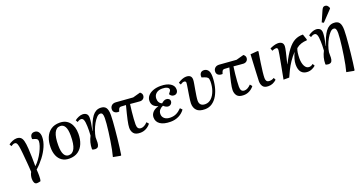

<svg xmlns="http://www.w3.org/2000/svg" viewBox="-46 -1679 5258 2787"><g transform="rotate(-20 2583.0 -285.5)"><path d="M186 188Q160 188 147.5 165.5Q135 143 135 105Q135 78 142 51Q149 24 161 5Q159 -36 157 -66Q155 -96 152.5 -125.5Q150 -155 146.5 -194Q143 -233 138 -291Q131 -364 123.5 -402Q116 -440 105.5 -453.5Q95 -467 78 -467Q52 -467 20 -444L2 -477Q28 -497 62.5 -511Q97 -525 126 -525Q163 -525 186.5 -508Q210 -491 222 -448Q234 -405 239 -326Q243 -265 244.5 -194.5Q246 -124 246 -51Q282 -84 313.5 -128Q345 -172 368.5 -218.5Q392 -265 405.5 -306Q419 -347 419 -375Q419 -397 408.5 -407.5Q398 -418 375 -425L337 -437Q332 -477 349 -501Q366 -525 401 -525Q442 -525 463.5 -496Q485 -467 485 -418Q485 -348 452.5 -272.5Q420 -197 365.5 -126Q311 -55 247 1Q249 20 250 49.5Q251 79 251 93Q251 121 249 142.5Q247 164 241 179Q207 188 186 188Z M750 14Q684 14 638.5 -17Q593 -48 570 -102.5Q547 -157 547 -229Q547 -317 574.5 -383.5Q602 -450 656 -487.5Q710 -525 791 -525Q888 -525 941.5 -459Q995 -393 995 -281Q995 -196 968 -129.5Q941 -63 886.5 -24.5Q832 14 750 14ZM758 -35Q819 -35 850 -98.5Q881 -162 881 -293Q881 -387 856 -431.5Q831 -476 783 -476Q662 -476 662 -221Q662 -125 687 -80Q712 -35 758 -35Z M1461 230 1349 209Q1361 166 1373 106Q1385 46 1395.5 -21.5Q1406 -89 1414.5 -154.5Q1423 -220 1428 -275Q1433 -330 1433 -365Q1433 -408 1423.5 -427.5Q1414 -447 1388 -447Q1363 -447 1335.5 -418Q1308 -389 1282 -343.5Q1256 -298 1237.5 -246Q1219 -194 1212 -148Q1213 -102 1211.5 -65.5Q1210 -29 1196.5 -8Q1183 13 1147 13Q1133 13 1119.5 9Q1106 5 1103 -1Q1103 -57 1115.5 -104.5Q1128 -152 1151 -195Q1154 -234 1154.5 -271Q1155 -308 1154 -339Q1152 -406 1140 -436.5Q1128 -467 1102 -467Q1074 -467 1043 -444L1025 -477Q1052 -498 1084.5 -511.5Q1117 -525 1145 -525Q1181 -525 1204.5 -506Q1228 -487 1228 -442Q1228 -412 1221 -363.5Q1214 -315 1200 -249L1203 -248Q1245 -389 1296 -457Q1347 -525 1421 -525Q1480 -525 1505.5 -490Q1531 -455 1531 -375Q1531 -336 1527 -279.5Q1523 -223 1517 -156.5Q1511 -90 1503.5 -21Q1496 48 1488 111.5Q1480 175 1472 225Z M1847 14Q1774 14 1745.5 -21Q1717 -56 1717 -109Q1717 -147 1734 -225.5Q1751 -304 1786 -436Q1743 -440 1711 -440Q1696 -440 1686.5 -433Q1677 -426 1670 -407L1661 -380Q1622 -377 1596.5 -394.5Q1571 -412 1571 -446Q1571 -482 1595.5 -504.5Q1620 -527 1662 -524L1922 -504L2039 -536Q2069 -513 2069 -484Q2069 -454 2049.5 -435.5Q2030 -417 1999 -417Q1982 -417 1945.5 -421Q1909 -425 1847 -430Q1839 -374 1833 -317Q1827 -260 1823.5 -210Q1820 -160 1820 -125Q1820 -85 1834.5 -65.5Q1849 -46 1881 -46Q1928 -46 1980 -100L2007 -68Q1978 -30 1936 -8Q1894 14 1847 14Z M2316 14Q2210 14 2155 -24Q2100 -62 2100 -129Q2100 -175 2132 -209.5Q2164 -244 2221 -258V-260Q2172 -276 2149 -303Q2126 -330 2126 -373Q2126 -419 2155 -453Q2184 -487 2234.5 -506Q2285 -525 2350 -525Q2445 -525 2500 -490.5Q2555 -456 2554 -397Q2554 -367 2537 -348Q2520 -329 2491 -329Q2469 -329 2452 -341Q2435 -353 2427 -371Q2446 -395 2454 -406.5Q2462 -418 2462 -431Q2462 -453 2434.5 -467Q2407 -481 2360 -481Q2301 -481 2266 -451Q2231 -421 2231 -370Q2231 -336 2247 -312Q2263 -288 2289 -280Q2303 -295 2322.5 -305.5Q2342 -316 2361 -316Q2386 -316 2402.5 -302.5Q2419 -289 2419 -266Q2418 -241 2400.5 -224Q2383 -207 2358 -207Q2340 -207 2321.5 -217Q2303 -227 2287 -243Q2256 -232 2233 -206Q2210 -180 2210 -141Q2210 -98 2242.5 -71Q2275 -44 2332 -44Q2385 -44 2425.5 -64Q2466 -84 2506 -125L2535 -94Q2498 -42 2440.5 -14Q2383 14 2316 14Z M2845 14Q2758 14 2719 -26.5Q2680 -67 2680 -135Q2680 -152 2684 -185Q2688 -218 2694.5 -257.5Q2701 -297 2707 -335Q2713 -373 2717.5 -401.5Q2722 -430 2722 -439Q2722 -467 2693 -467Q2668 -467 2636 -444L2618 -477Q2645 -497 2680 -511Q2715 -525 2745 -525Q2829 -525 2829 -450Q2829 -430 2822 -389.5Q2815 -349 2806.5 -301Q2798 -253 2791.5 -208.5Q2785 -164 2785 -137Q2785 -98 2807 -76Q2829 -54 2873 -54Q2928 -54 2969 -93.5Q3010 -133 3033 -198.5Q3056 -264 3056 -341Q3056 -382 3042 -397.5Q3028 -413 2995 -424L2954 -437Q2948 -474 2965 -499.5Q2982 -525 3018 -525Q3057 -525 3082 -495Q3107 -465 3107 -397Q3107 -318 3090 -244Q3073 -170 3040 -112Q3007 -54 2958 -20Q2909 14 2845 14Z M3444 14Q3371 14 3342.5 -21Q3314 -56 3314 -109Q3314 -147 3331 -225.5Q3348 -304 3383 -436Q3340 -440 3308 -440Q3293 -440 3283.5 -433Q3274 -426 3267 -407L3258 -380Q3219 -377 3193.5 -394.5Q3168 -412 3168 -446Q3168 -482 3192.5 -504.5Q3217 -527 3259 -524L3519 -504L3636 -536Q3666 -513 3666 -484Q3666 -454 3646.5 -435.5Q3627 -417 3596 -417Q3579 -417 3542.5 -421Q3506 -425 3444 -430Q3436 -374 3430 -317Q3424 -260 3420.5 -210Q3417 -160 3417 -125Q3417 -85 3431.5 -65.5Q3446 -46 3478 -46Q3525 -46 3577 -100L3604 -68Q3575 -30 3533 -8Q3491 14 3444 14Z M3825 14Q3764 14 3740.5 -19Q3717 -52 3717 -101Q3717 -133 3723 -237.5Q3729 -342 3737 -510L3848 -519L3860 -512Q3846 -426 3834 -347.5Q3822 -269 3815.5 -208.5Q3809 -148 3809 -116Q3809 -86 3821.5 -69Q3834 -52 3867 -52Q3885 -52 3901 -56.5Q3917 -61 3936 -72L3952 -38Q3923 -12 3892.5 1Q3862 14 3825 14Z M4435 14Q4370 14 4335.5 -25Q4301 -64 4301 -143Q4302 -225 4350 -324Q4300 -271 4262 -214Q4224 -157 4196.5 -101.5Q4169 -46 4149 0H4061Q4083 -114 4100.5 -207.5Q4118 -301 4128.5 -360Q4139 -419 4139 -430Q4139 -451 4132.5 -458.5Q4126 -466 4112 -466Q4099 -466 4083 -461.5Q4067 -457 4052 -450L4038 -490Q4063 -503 4098 -514Q4133 -525 4163 -525Q4201 -525 4223.5 -506.5Q4246 -488 4245 -450Q4245 -429 4230.5 -365Q4216 -301 4189 -192L4191 -191Q4254 -317 4309 -389Q4364 -461 4421.5 -491Q4479 -521 4549 -519L4578 -433L4573 -421Q4527 -420 4484.5 -406Q4442 -392 4406 -362Q4394 -335 4389 -298Q4384 -261 4383 -212Q4383 -138 4407.5 -91.5Q4432 -45 4475 -45Q4492 -45 4507.5 -52Q4523 -59 4536 -70L4555 -36Q4530 -14 4498 0Q4466 14 4435 14Z M5066 230 4954 209Q4966 166 4978 106Q4990 46 5000.5 -21.5Q5011 -89 5019.5 -154.5Q5028 -220 5033 -275Q5038 -330 5038 -365Q5038 -408 5028.5 -427.5Q5019 -447 4993 -447Q4968 -447 4940.5 -418Q4913 -389 4887 -343.5Q4861 -298 4842.5 -246Q4824 -194 4817 -148Q4818 -102 4816.5 -65.5Q4815 -29 4801.5 -8Q4788 13 4752 13Q4738 13 4724.5 9Q4711 5 4708 -1Q4708 -57 4720.5 -104.5Q4733 -152 4756 -195Q4759 -234 4759.5 -271Q4760 -308 4759 -339Q4757 -406 4745 -436.5Q4733 -467 4707 -467Q4679 -467 4648 -444L4630 -477Q4657 -498 4689.5 -511.5Q4722 -525 4750 -525Q4786 -525 4809.5 -506Q4833 -487 4833 -442Q4833 -412 4826 -363.5Q4819 -315 4805 -249L4808 -248Q4850 -389 4901 -457Q4952 -525 5026 -525Q5085 -525 5110.5 -490Q5136 -455 5136 -375Q5136 -336 5132 -279.5Q5128 -223 5122 -156.5Q5116 -90 5108.5 -21Q5101 48 5093 111.5Q5085 175 5077 225ZM4894 -576 4866 -591 4938 -755Q4949 -779 4960 -790Q4971 -801 4991 -801Q5012 -801 5025.5 -788.5Q5039 -776 5049 -752V-739Z"/></g></svg>

Font: Literata 36pt Medium
Style: Italic
Weight: 500
Italic angle: -2°
Designer: Latin by Veronika Burian and Jose Scaglione. Greek by Irene Vlachou. Cyrillic by Vera Evstafieva
Foundry: TypeTogether
Version: Version 3.002